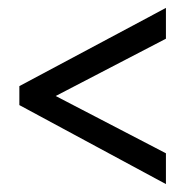

<svg xmlns="http://www.w3.org/2000/svg" viewBox="-20 -598 470 486"><path d="M400 -132V-210L121 -355L400 -500V-578L29 -380V-332Z"/></svg>

Font: Noto Sans Gujarati ExtraCondensed
Style: Regular
Weight: 400
Width: 2
Designer: Jelle Bosma - Monotype Design Team, Universal Thirst
Foundry: Monotype Imaging Inc.
Version: Version 2.106